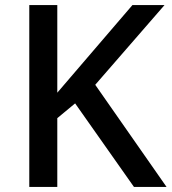

<svg xmlns="http://www.w3.org/2000/svg" viewBox="-20 -734 674 754"><path d="M634 0H506L275 -328L205 -270V0H95V-714H205V-370Q230 -400 256 -429.5Q282 -459 307 -489L500 -714H626L354 -401Z"/></svg>

Font: Noto Sans Sora Sompeng Medium
Style: Regular
Weight: 500
Designer: Monotype Design Team. David Williams.
Foundry: Monotype Imaging Inc.
Version: Version 2.101; ttfautohint (v1.8.4.7-5d5b)